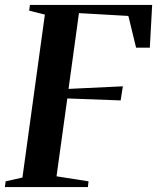

<svg xmlns="http://www.w3.org/2000/svg" viewBox="-35 -763 640 783"><path d="M-15 0 -12 -23.5 56.5 -39 148 -703.5 84 -719.5 87 -743H585.5L576 -568.5H520L488.5 -698L287 -709.5L244.5 -400.5L466 -411L457 -353.5L239.5 -361.5L195.5 -44L326 -23.5L323.5 0Z"/></svg>

Font: Merriweather 120pt SemiBold
Style: Italic
Weight: 600
Italic angle: -7.8°
Version: Version 2.101